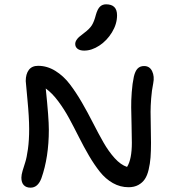

<svg xmlns="http://www.w3.org/2000/svg" viewBox="-20 -907 804 881"><path d="M366.2 -674.8Q346.7 -674.8 335.9 -683.1Q325.2 -691.4 325.2 -705.1Q325.2 -714.8 331.1 -723.6Q336.9 -732.4 343 -737.5Q349.1 -742.7 366.2 -755.9Q391.1 -774.4 401.6 -791.3Q412.1 -808.1 419.9 -838.9Q427.7 -866.2 439 -876.7Q450.2 -887.2 466.8 -887.2Q517.1 -887.2 517.1 -836.9Q517.1 -796.9 493.9 -758.8Q470.7 -720.7 435.8 -697.8Q400.9 -674.8 366.2 -674.8ZM120.1 -45.9Q100.1 -45.9 89.1 -57.6Q78.1 -69.3 78.1 -91.8Q78.1 -104.5 83.7 -123.5Q89.4 -142.6 95.9 -162.6Q102.5 -182.6 108.2 -223.1Q113.8 -263.7 113.8 -314.9Q113.8 -368.2 106 -449Q98.1 -529.8 98.1 -535.2Q98.1 -567.4 112.3 -586.2Q126.5 -605 154.8 -605Q196.3 -605 233.9 -581.8Q271.5 -558.6 300.3 -520.8Q329.1 -482.9 355.7 -437Q382.3 -391.1 406.7 -343Q431.2 -294.9 454.8 -253.4Q478.5 -211.9 506.3 -181.2Q534.2 -150.4 563 -141.1Q585 -175.8 585 -252Q585 -281.7 583.7 -332.5Q582.5 -383.3 582 -413.8Q581.5 -444.3 584.5 -484.1Q587.4 -523.9 594.2 -555.2Q600.1 -580.6 611.3 -592.3Q622.6 -604 641.1 -604Q667 -604 678.2 -580.1Q689.5 -556.2 683.1 -524.9Q676.3 -491.7 673.6 -455.3Q670.9 -418.9 670.9 -394Q670.9 -369.1 671.9 -323.5Q672.9 -277.8 672.9 -251Q672.9 -212.4 670.7 -184.1Q668.5 -155.8 662.1 -128.7Q655.8 -101.6 644.5 -85Q633.3 -68.4 614.5 -58.1Q595.7 -47.9 569.8 -47.9Q531.7 -47.9 498 -66.9Q464.4 -85.9 438.2 -118.9Q412.1 -151.9 388.4 -192.4Q364.7 -232.9 342 -278.1Q319.3 -323.2 297.1 -364.3Q274.9 -405.3 247.1 -442.6Q219.2 -480 189.9 -501Q204.1 -364.7 204.1 -312Q204.1 -185.5 169.9 -88.9Q153.8 -45.9 120.1 -45.9Z"/></svg>

Font: Shantell Sans Irregular
Style: Regular
Weight: 400
Designer: Stephen Nixon, Anya Danilova, Shantell Martin
Foundry: Arrow Type
Version: Version 1.006;[9816181b4]